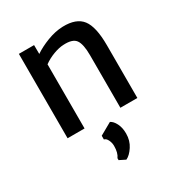

<svg xmlns="http://www.w3.org/2000/svg" viewBox="-195 -694 1019 1095"><g transform="rotate(-30 315.0 -146.0)"><path d="M316.4 273.4 276.4 253.4V240.7Q294.9 216.3 294.9 169.9Q294.9 149.9 285.9 131.1Q276.9 112.3 262.7 109.4V85L342.3 40Q361.3 48.8 375.5 76.7Q389.6 104.5 389.6 143.1Q389.6 189.5 366.2 225.3Q342.8 261.2 316.4 273.4ZM86.9 0V-555.7H187L187.5 -497.1Q224.6 -522.5 277.8 -543Q331.1 -563.5 380.9 -564.9Q470.7 -567.4 508.5 -518.1Q546.4 -468.8 546.4 -347.2V0H434.6V-346.2Q434.6 -418.9 414.1 -447.8Q393.6 -476.6 332.5 -473.1Q303.7 -472.2 266.6 -458.5Q229.5 -444.8 198.7 -422.4V0Z"/></g></svg>

Font: HaufeMerriweatherSans
Style: Regular
Weight: 400
Designer: Eben Sorkin ( eben@eyebytes.com )
Foundry: Eben Sorkin
Version: Version 1.56